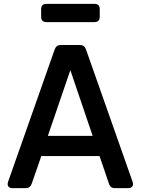

<svg xmlns="http://www.w3.org/2000/svg" viewBox="-20 -979 732 999"><path d="M45 0Q30 0 23.5 -9Q17 -18 22 -33L265 -723Q273 -745 297 -745H395Q419 -745 427 -723L670 -33Q675 -18 668.5 -9Q662 0 647 0H579Q554 0 547 -23L498 -167H195L145 -23Q137 0 113 0ZM229 -272H462L346 -614ZM222 -864Q194 -864 194 -892V-931Q194 -959 222 -959H471Q499 -959 499 -931V-892Q499 -864 471 -864Z"/></svg>

Font: Pitagon Sans Text SemiBold
Style: Regular
Weight: 600
Designer: Travis Tran
Foundry: Pitagon
Version: Version 1.001; ttfautohint (v1.8.4.7-5d5b);gftools[0.9.26]